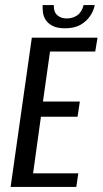

<svg xmlns="http://www.w3.org/2000/svg" viewBox="-20 -740 406 760"><path d="M22 0 106 -591H366L357 -536H178L150 -338H296L287 -278H142L111 -54H290L282 0ZM237 -628Q207 -628 188.5 -637.5Q170 -647 161 -661Q152 -675 150 -691Q148 -707 149 -720H193Q192 -693 206.5 -680Q221 -667 244 -667Q268 -667 286 -679.5Q304 -692 311 -720H355Q351 -698 337 -677Q323 -656 299 -642Q275 -628 237 -628Z"/></svg>

Font: Alumni Sans Medium
Style: Italic
Weight: 500
Italic angle: -8°
Designer: Robert E. Leuschke
Foundry: Robert E. Leuschke
Version: Version 1.016